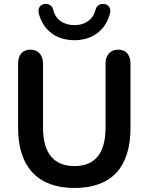

<svg xmlns="http://www.w3.org/2000/svg" viewBox="-20 -925 739 955"><path d="M350 10C534 10 629 -92 629 -289V-609C629 -650 608 -678 568 -678C528 -678 505 -650 505 -609V-290C505 -162 452 -99 350 -99C249 -99 194 -162 194 -290V-609C194 -650 171 -678 131 -678C90 -678 70 -650 70 -609V-289C70 -92 171 10 350 10ZM350 -725C437 -725 505 -772 527 -858C534 -885 518 -903 499 -905C471 -908 459 -892 455 -876C441 -821 396 -800 350 -800C304 -800 258 -821 245 -876C241 -892 229 -908 201 -905C182 -903 166 -885 173 -858C195 -772 263 -725 350 -725Z"/></svg>

Font: SN Pro SemiBold
Style: Regular
Weight: 600
Designer: Tobias Whetton
Foundry: Supernotes
Version: Version 1.003;Glyphs 3.3 (3324)